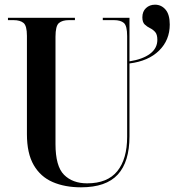

<svg xmlns="http://www.w3.org/2000/svg" viewBox="-20 -790 745 820"><path d="M326 10Q257 10 205 -12.5Q153 -35 124 -85Q95 -135 95 -217V-637Q95 -680 80.5 -692Q66 -704 38 -704H14V-714H300V-704H274Q246 -704 231.5 -691.5Q217 -679 217 -633V-175Q217 -80 253.5 -43.5Q290 -7 352 -7Q439 -7 481 -59Q523 -111 523 -206V-636Q523 -680 509 -692Q495 -704 467 -704H419V-714H533V-528Q590 -537 621 -560.5Q652 -584 652 -620Q652 -643 642.5 -653.5Q633 -664 620.5 -670Q608 -676 598 -685.5Q588 -695 588 -716Q588 -741 603.5 -755.5Q619 -770 642 -770Q669 -770 687 -749Q705 -728 705 -685Q705 -619 659.5 -574Q614 -529 533 -519V-208Q533 -99 483 -44.5Q433 10 326 10Z"/></svg>

Font: Noto Serif Display Condensed SemiBold
Style: Regular
Weight: 600
Width: 3
Designer: Monotype Design Team
Foundry: Monotype Imaging Inc.
Version: Version 2.009